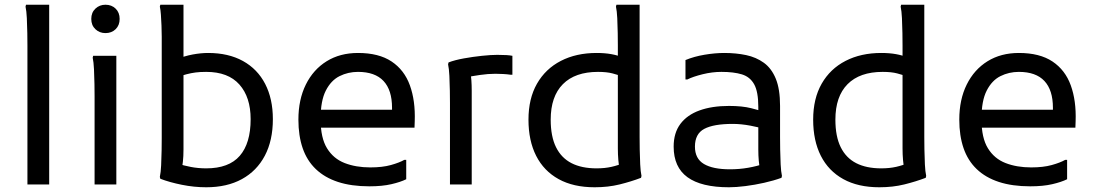

<svg xmlns="http://www.w3.org/2000/svg" viewBox="-20 -780 4622 812"><path d="M96 0V-588Q96 -608 95.5 -640Q95 -672 93.5 -703Q92 -734 88 -752L90 -760H188V0Z M426 -640Q401 -640 383.5 -656.5Q366 -673 366 -700Q366 -727 383.5 -743.5Q401 -760 426 -760Q452 -760 469 -743.5Q486 -727 486 -700Q486 -673 469 -656.5Q452 -640 426 -640ZM380 0V-372Q380 -392 379.5 -424Q379 -456 377.5 -487Q376 -518 372 -536L374 -544H472V0Z M852 12Q801 12 749 1.5Q697 -9 658 -24L656 -32Q660 -50 661.5 -81Q663 -112 663.5 -144Q664 -176 664 -196V-588Q664 -603 664 -625Q664 -647 663 -671.5Q662 -696 660.5 -717.5Q659 -739 656 -752L658 -760H756V-148Q756 -118 753.5 -96.5Q751 -75 748 -60L732 -88Q756 -80 787 -74Q818 -68 852 -68Q948 -68 994 -121Q1040 -174 1040 -276Q1040 -369 992.5 -422.5Q945 -476 852 -476Q826 -476 807 -473.5Q788 -471 769 -466Q750 -461 724 -452V-528Q759 -543 794.5 -549.5Q830 -556 860 -556Q946 -556 1007.5 -522Q1069 -488 1101.5 -425Q1134 -362 1134 -276Q1134 -186 1100 -121.5Q1066 -57 1003 -22.5Q940 12 852 12Z M1542 8Q1466 8 1409.5 -10.5Q1353 -29 1315.5 -65Q1278 -101 1260 -153.5Q1242 -206 1242 -274Q1242 -359 1273.5 -422.5Q1305 -486 1361.5 -521Q1418 -556 1494 -556Q1582 -556 1636 -520Q1690 -484 1713.5 -419Q1737 -354 1734 -268L1733 -240H1306V-316H1638V-324Q1638 -399 1602 -437.5Q1566 -476 1494 -476Q1452 -476 1416 -458Q1380 -440 1358 -397Q1336 -354 1336 -280V-274Q1336 -197 1363 -153Q1390 -109 1437.5 -90.5Q1485 -72 1546 -72Q1597 -72 1633 -82Q1669 -92 1690 -104H1698V-22Q1674 -10 1635 -1Q1596 8 1542 8Z M1883 0V-344Q1883 -364 1882.5 -396Q1882 -428 1880.5 -459Q1879 -490 1875 -508L1877 -516Q1903 -526 1941.5 -533Q1980 -540 2018.5 -544Q2057 -548 2083 -548Q2107 -548 2122 -547Q2137 -546 2147 -544V-464H2139Q2126 -466 2108 -467Q2090 -468 2075 -468Q2044 -468 2010 -463Q1976 -458 1951 -453L1969 -478Q1975 -445 1975 -396V0Z M2495 12Q2405 12 2342.5 -22.5Q2280 -57 2247.5 -121Q2215 -185 2215 -274Q2215 -363 2251 -426Q2287 -489 2352 -522.5Q2417 -556 2503 -556Q2538 -556 2565.5 -551Q2593 -546 2610 -538L2606 -458Q2595 -463 2570.5 -469.5Q2546 -476 2509 -476Q2412 -476 2360.5 -424Q2309 -372 2309 -274Q2309 -203 2331.5 -157.5Q2354 -112 2397 -90Q2440 -68 2503 -68Q2538 -68 2566.5 -74.5Q2595 -81 2617 -91L2601 -63Q2597 -80 2595 -103.5Q2593 -127 2593 -152V-588Q2593 -608 2592.5 -640Q2592 -672 2590.5 -703Q2589 -734 2585 -752L2587 -760H2685V-200Q2685 -180 2685.5 -148Q2686 -116 2687.5 -85Q2689 -54 2693 -36L2691 -28Q2649 -12 2600.5 0Q2552 12 2495 12Z M3063 12Q2946 12 2887.5 -30.5Q2829 -73 2829 -160Q2829 -218 2857.5 -256Q2886 -294 2938.5 -313Q2991 -332 3063 -332Q3119 -332 3156.5 -322.5Q3194 -313 3221 -304V-232Q3194 -241 3154 -248.5Q3114 -256 3079 -256Q2998 -256 2958.5 -235Q2919 -214 2919 -160Q2919 -109 2957 -86.5Q2995 -64 3067 -64Q3107 -64 3144 -70.5Q3181 -77 3213 -88L3195 -61Q3193 -69 3191.5 -79Q3190 -89 3189 -100Q3188 -111 3187.5 -123Q3187 -135 3187 -148V-328Q3187 -392 3169.5 -423.5Q3152 -455 3117.5 -465.5Q3083 -476 3031 -476Q2992 -476 2951.5 -466Q2911 -456 2887 -444H2879V-526Q2915 -541 2959.5 -548.5Q3004 -556 3043 -556Q3093 -556 3135.5 -547Q3178 -538 3210.5 -514.5Q3243 -491 3261 -447Q3279 -403 3279 -332V-200Q3279 -180 3279.5 -148Q3280 -116 3281.5 -85Q3283 -54 3287 -36L3285 -28Q3252 -16 3212 -7Q3172 2 3132.5 7Q3093 12 3063 12Z M3699 12Q3609 12 3546.5 -22.5Q3484 -57 3451.5 -121Q3419 -185 3419 -274Q3419 -363 3455 -426Q3491 -489 3556 -522.5Q3621 -556 3707 -556Q3742 -556 3769.5 -551Q3797 -546 3814 -538L3810 -458Q3799 -463 3774.5 -469.5Q3750 -476 3713 -476Q3616 -476 3564.5 -424Q3513 -372 3513 -274Q3513 -203 3535.5 -157.5Q3558 -112 3601 -90Q3644 -68 3707 -68Q3742 -68 3770.5 -74.5Q3799 -81 3821 -91L3805 -63Q3801 -80 3799 -103.5Q3797 -127 3797 -152V-588Q3797 -608 3796.5 -640Q3796 -672 3794.5 -703Q3793 -734 3789 -752L3791 -760H3889V-200Q3889 -180 3889.5 -148Q3890 -116 3891.5 -85Q3893 -54 3897 -36L3895 -28Q3853 -12 3804.5 0Q3756 12 3699 12Z M4337 8Q4261 8 4204.5 -10.5Q4148 -29 4110.5 -65Q4073 -101 4055 -153.5Q4037 -206 4037 -274Q4037 -359 4068.5 -422.5Q4100 -486 4156.5 -521Q4213 -556 4289 -556Q4377 -556 4431 -520Q4485 -484 4508.5 -419Q4532 -354 4529 -268L4528 -240H4101V-316H4433V-324Q4433 -399 4397 -437.5Q4361 -476 4289 -476Q4247 -476 4211 -458Q4175 -440 4153 -397Q4131 -354 4131 -280V-274Q4131 -197 4158 -153Q4185 -109 4232.5 -90.5Q4280 -72 4341 -72Q4392 -72 4428 -82Q4464 -92 4485 -104H4493V-22Q4469 -10 4430 -1Q4391 8 4337 8Z"/></svg>

Font: Kufam
Style: Regular
Weight: 400
Designer: Wael Morcos, Artur Schmal
Foundry: Original Type
Version: Version 1.301; ttfautohint (v1.8.3)